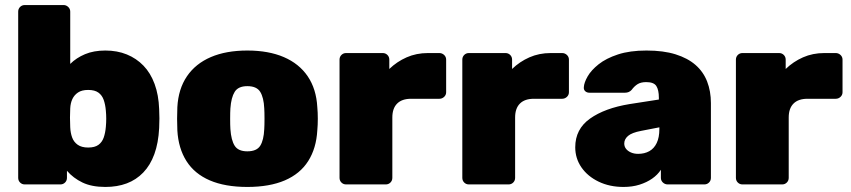

<svg xmlns="http://www.w3.org/2000/svg" viewBox="-20 -730 3367 760"><path d="M397 10Q343 10 306.5 -7.5Q270 -25 245 -54V-26Q245 -15 237.5 -7.5Q230 0 219 0H78Q67 0 59.5 -7.5Q52 -15 52 -26V-684Q52 -695 59.5 -702.5Q67 -710 78 -710H232Q242 -710 250 -702.5Q258 -695 258 -684V-477Q282 -501 316.5 -515.5Q351 -530 397 -530Q444 -530 482 -514.5Q520 -499 548 -470Q576 -441 592 -397.5Q608 -354 610 -298Q611 -277 611 -261Q611 -245 610 -223Q607 -164 591 -120Q575 -76 547 -47Q519 -18 481.5 -4Q444 10 397 10ZM329 -146Q355 -146 369.5 -156.5Q384 -167 390.5 -185.5Q397 -204 399 -228Q402 -260 399 -292Q397 -316 390.5 -334.5Q384 -353 369.5 -363.5Q355 -374 329 -374Q304 -374 289 -364Q274 -354 266.5 -338Q259 -322 258 -301Q257 -281 257 -264.5Q257 -248 258 -226Q259 -204 265.5 -186Q272 -168 287.5 -157Q303 -146 329 -146Z M959 10Q871 10 810.5 -16Q750 -42 718 -92.5Q686 -143 682 -214Q681 -235 681 -260Q681 -285 682 -306Q686 -378 720 -428Q754 -478 814.5 -504Q875 -530 959 -530Q1043 -530 1103.5 -504Q1164 -478 1198 -428Q1232 -378 1236 -306Q1238 -285 1238 -260Q1238 -235 1236 -214Q1232 -143 1200 -92.5Q1168 -42 1107.5 -16Q1047 10 959 10ZM959 -131Q996 -131 1010 -153Q1024 -175 1026 -219Q1027 -234 1027 -260Q1027 -286 1026 -301Q1024 -344 1010 -366.5Q996 -389 959 -389Q923 -389 909 -366.5Q895 -344 892 -301Q891 -286 891 -260Q891 -234 892 -219Q895 -175 909 -153Q923 -131 959 -131Z M1350 0Q1339 0 1331.5 -7.5Q1324 -15 1324 -26V-494Q1324 -505 1331.5 -512.5Q1339 -520 1350 -520H1495Q1506 -520 1513.5 -512.5Q1521 -505 1521 -494V-457Q1551 -486 1589.5 -503Q1628 -520 1674 -520H1719Q1730 -520 1738 -512.5Q1746 -505 1746 -494V-365Q1746 -354 1738 -346.5Q1730 -339 1719 -339H1607Q1571 -339 1552 -320Q1533 -301 1533 -265V-26Q1533 -15 1525.5 -7.5Q1518 0 1507 0Z M1836 0Q1825 0 1817.5 -7.5Q1810 -15 1810 -26V-494Q1810 -505 1817.5 -512.5Q1825 -520 1836 -520H1981Q1992 -520 1999.5 -512.5Q2007 -505 2007 -494V-457Q2037 -486 2075.5 -503Q2114 -520 2160 -520H2205Q2216 -520 2224 -512.5Q2232 -505 2232 -494V-365Q2232 -354 2224 -346.5Q2216 -339 2205 -339H2093Q2057 -339 2038 -320Q2019 -301 2019 -265V-26Q2019 -15 2011.5 -7.5Q2004 0 1993 0Z M2448 10Q2393 10 2349.5 -11Q2306 -32 2281.5 -67.5Q2257 -103 2257 -147Q2257 -219 2315.5 -260.5Q2374 -302 2472 -318L2588 -336V-343Q2588 -374 2578 -389.5Q2568 -405 2538 -405Q2517 -405 2504 -397Q2491 -389 2480 -374Q2470 -363 2454 -363H2313Q2303 -363 2296.5 -369Q2290 -375 2291 -385Q2292 -403 2306 -427.5Q2320 -452 2349.5 -475.5Q2379 -499 2426 -514.5Q2473 -530 2539 -530Q2606 -530 2654 -515Q2702 -500 2733 -473Q2764 -446 2779 -407.5Q2794 -369 2794 -322V-26Q2794 -15 2786.5 -7.5Q2779 0 2768 0H2623Q2612 0 2604 -7.5Q2596 -15 2596 -26V-58Q2583 -38 2561.5 -23Q2540 -8 2511.5 1Q2483 10 2448 10ZM2506 -121Q2531 -121 2550 -131.5Q2569 -142 2579.5 -164Q2590 -186 2590 -219V-226L2518 -212Q2481 -205 2466 -192Q2451 -179 2451 -162Q2451 -150 2458 -141Q2465 -132 2477.5 -126.5Q2490 -121 2506 -121Z M2919 0Q2908 0 2900.5 -7.5Q2893 -15 2893 -26V-494Q2893 -505 2900.5 -512.5Q2908 -520 2919 -520H3064Q3075 -520 3082.5 -512.5Q3090 -505 3090 -494V-457Q3120 -486 3158.5 -503Q3197 -520 3243 -520H3288Q3299 -520 3307 -512.5Q3315 -505 3315 -494V-365Q3315 -354 3307 -346.5Q3299 -339 3288 -339H3176Q3140 -339 3121 -320Q3102 -301 3102 -265V-26Q3102 -15 3094.5 -7.5Q3087 0 3076 0Z"/></svg>

Font: Rubik Light ExtraBold
Style: Regular
Weight: 800
Version: Version 2.104